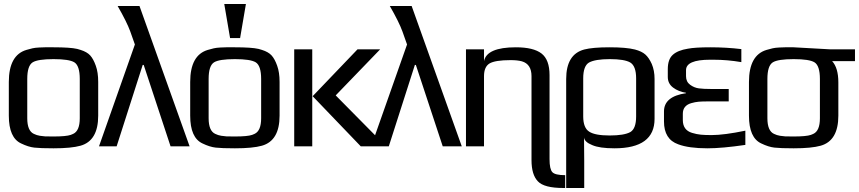

<svg xmlns="http://www.w3.org/2000/svg" viewBox="-20 -730 4286 958"><path d="M470 -321V-153Q470 -28 382 -3Q336 10 247 10Q181 10 151 6.5Q121 3 86 -14Q24 -42 24 -153V-321Q24 -455 112 -481Q129 -486 142 -489Q155 -492 175.5 -493Q196 -494 204 -494Q212 -494 247 -494Q330 -494 365 -486Q373 -484 382 -481Q414 -471 430 -453.5Q446 -436 458 -402Q470 -369 470 -321ZM378 -140V-336Q378 -402 351 -419Q325 -435 247 -435Q169 -435 143 -419Q116 -402 116 -336V-140Q116 -77 149 -62Q163 -55 179 -52.5Q195 -50 205 -49.5Q215 -49 247 -49Q310 -49 333 -57Q339 -59 345 -62Q378 -77 378 -140Z M676 -700 926 0H831L697 -406H692L562 0H474L653 -508L630 -573Q613 -620 567 -700Z M1375 -321V-153Q1375 -28 1287 -3Q1241 10 1152 10Q1086 10 1056 6.5Q1026 3 991 -14Q929 -42 929 -153V-321Q929 -455 1017 -481Q1034 -486 1047 -489Q1060 -492 1080.5 -493Q1101 -494 1109 -494Q1117 -494 1152 -494Q1235 -494 1270 -486Q1278 -484 1287 -481Q1319 -471 1335 -453.5Q1351 -436 1363 -402Q1375 -369 1375 -321ZM1283 -140V-336Q1283 -402 1256 -419Q1230 -435 1152 -435Q1074 -435 1048 -419Q1021 -402 1021 -336V-140Q1021 -77 1054 -62Q1068 -55 1084 -52.5Q1100 -50 1110 -49.5Q1120 -49 1152 -49Q1215 -49 1238 -57Q1244 -59 1250 -62Q1283 -77 1283 -140ZM1178 -540H1128L1099 -710H1207Z M1906 0H1780L1540 -250L1764 -484H1877L1655 -254ZM1538 0H1448V-484H1538Z M2034 -700 2284 0H2189L2055 -406H2050L1920 0H1832L2011 -508L1988 -573Q1971 -620 1925 -700Z M2722 64Q2722 114 2736 129Q2750 144 2800 144V208H2791Q2695 208 2664 175Q2632 142 2632 69V-350Q2632 -410 2584 -424Q2562 -430 2528 -430Q2450 -430 2422 -413Q2395 -396 2395 -350V0H2305V-484H2395V-425Q2409 -494 2554 -494Q2642 -494 2682 -463Q2722 -432 2722 -355Z M2894 -44Q2894 -34 2894.5 13Q2895 60 2895 71V208H2805V-336Q2805 -459 2895 -483Q2937 -494 3021 -494Q3105 -494 3148 -483Q3182 -474 3200 -458Q3218 -442 3232 -411Q3246 -378 3246 -336V-137Q3246 10 3046 10Q2971 10 2935 -6Q2897 -21 2894 -44ZM3154 -149V-339Q3154 -400 3125 -418Q3096 -435 3023 -435Q2950 -435 2919 -418Q2890 -401 2890 -339V-149Q2890 -92 2920 -73Q2949 -54 3022 -54Q3094 -54 3125 -71Q3154 -88 3154 -149Z M3387 -131Q3387 -106 3398.5 -90Q3410 -74 3433 -67Q3456 -60 3477 -58Q3498 -56 3530 -56Q3593 -56 3699 -78V-7Q3583 10 3510 10Q3417 10 3364 -10Q3293 -35 3293 -124V-174Q3293 -249 3403 -265V-267Q3365 -273 3338.5 -293Q3312 -313 3312 -346V-385Q3312 -434 3337 -456.5Q3362 -479 3412 -487Q3448 -494 3524 -494Q3604 -494 3679 -485V-420Q3610 -432 3539 -432H3523Q3403 -432 3403 -380V-350Q3403 -322 3423.5 -307Q3444 -292 3467.5 -289Q3491 -286 3528 -286H3616V-224H3511Q3484 -224 3466 -222.5Q3448 -221 3428 -215Q3408 -209 3397.5 -196Q3387 -183 3387 -162Z M3940 -494Q3949 -494 4030 -489Q4111 -484 4119 -484H4246V-425H4132Q4163 -391 4163 -319V-153Q4163 -28 4075 -3Q4029 10 3940 10Q3874 10 3844 6.5Q3814 3 3779 -14Q3717 -42 3717 -153V-321Q3717 -455 3805 -481Q3822 -486 3835 -489Q3848 -492 3868.5 -493Q3889 -494 3897 -494Q3905 -494 3940 -494ZM4071 -140V-336Q4071 -402 4044 -419Q4018 -435 3940 -435Q3862 -435 3836 -419Q3809 -402 3809 -336V-140Q3809 -77 3842 -62Q3856 -55 3872 -52.5Q3888 -50 3898 -49.5Q3908 -49 3940 -49Q4003 -49 4026 -57Q4032 -59 4038 -62Q4071 -77 4071 -140Z"/></svg>

Font: Gamestation Display
Style: Regular
Weight: 400
Designer: Jonas Hecksher
Foundry: Jonas Hecksher, Playtypeª, e-types AS
Version: Version 1.003